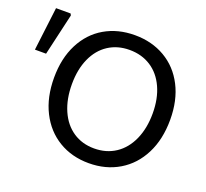

<svg xmlns="http://www.w3.org/2000/svg" viewBox="-133 -886 1130 1052"><g transform="rotate(20 432.0 -360.0)"><path d="M145 -363Q145 -476 188 -560Q231 -644 307.5 -688.5Q384 -733 483 -733Q582 -733 659 -688Q736 -643 779 -559.5Q822 -476 822 -363Q822 -249 779 -164Q736 -79 659 -33Q582 13 483 13Q384 13 307.5 -33Q231 -79 188 -164Q145 -249 145 -363ZM720 -363Q720 -449 690.5 -513.5Q661 -578 607.5 -612.5Q554 -647 483 -647Q413 -647 360 -612.5Q307 -578 278 -513.5Q249 -449 249 -363Q249 -276 278 -210Q307 -144 360 -108.5Q413 -73 483 -73Q554 -73 607.5 -108.5Q661 -144 690.5 -210Q720 -276 720 -363ZM25 -724H110L115 -714L59 -471H-6Z"/></g></svg>

Font: Nebula Sans Medium
Style: Regular
Weight: 500
Designer: Paul D. Hunt for Adobe (as Source Sans)
Foundry: Nebula Entertainment & Broadcasting LLC
Version: Version 1.010